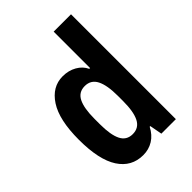

<svg xmlns="http://www.w3.org/2000/svg" viewBox="-200 -757 861 861"><g transform="rotate(-45 230.5 -327.0)"><path d="M307 -59H303Q285 -24 256.5 -6.5Q228 11 193 11Q119 11 78 -52Q37 -115 37 -242Q37 -368 78.5 -431.5Q120 -495 187 -495Q224 -495 253 -478.5Q282 -462 295 -434H300V-665H410V0H318ZM153 -259V-225Q153 -157 170 -123Q187 -89 226 -89Q265 -89 282.5 -123Q300 -157 300 -225V-258Q300 -325 282.5 -359.5Q265 -394 226 -394Q187 -394 170 -360Q153 -326 153 -259Z"/></g></svg>

Font: Pragati Narrow
Style: Bold
Weight: 700
Designer: Hector Gatti, Marcela Romero, Pablo Cosgaya and Nicolas Silva
Foundry: Omnibus-Type
Version: Version 1.010; ttfautohint (v1.3)